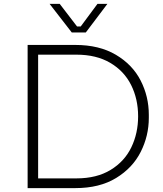

<svg xmlns="http://www.w3.org/2000/svg" viewBox="-20 -964 840 987"><path d="M122 -733H367Q490 -733 575.5 -682.5Q661 -632 703 -550Q745 -468 745 -374V-358Q745 -266 703.5 -183.5Q662 -101 577 -49Q492 3 367 3H122ZM373 -47Q477 -47 548.5 -90.5Q620 -134 655 -206.5Q690 -279 690 -366Q690 -455 654 -527Q618 -599 546.5 -641Q475 -683 373 -683H176V-47ZM235 -944H287L376 -828H395L481 -944H532L421 -797H349Z"/></svg>

Font: Sora-SIA ExtraLight
Style: Regular
Weight: 200
Designer: Jonathan Barnbrook, Julián Moncada
Foundry: Barnbrook Fonts
Version: Version 2.000